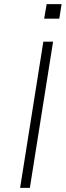

<svg xmlns="http://www.w3.org/2000/svg" viewBox="-20 -906 318 926"><path d="M77 0 189 -705H236L124 0ZM193 -816 205 -886H277L266 -816Z"/></svg>

Font: Nunito Sans 10pt SemiExpanded ExtraLight
Style: Italic
Weight: 250
Width: 6
Italic angle: -9°
Designer: Vernon Adams
Foundry: Vernon Adams
Version: Version 3.101;gftools[0.9.27]